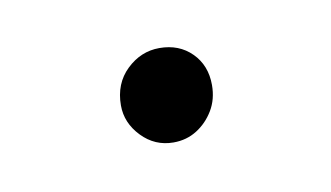

<svg xmlns="http://www.w3.org/2000/svg" viewBox="-29 -354 298 173"><g transform="rotate(-10 120.0 -268.0)"><path d="M120 -225Q103 -225 91 -237.5Q79 -250 79 -266Q79 -286 92 -298.5Q105 -311 122 -311Q140 -311 151.5 -299.5Q163 -288 163 -270Q163 -257 157 -247Q151 -237 141.5 -231Q132 -225 120 -225Z"/></g></svg>

Font: Montserrat Thin Light
Style: Italic
Weight: 300
Italic angle: -11.3°
Version: Version 9.000